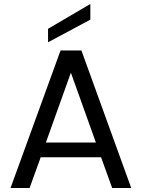

<svg xmlns="http://www.w3.org/2000/svg" viewBox="-20 -947 714 967"><path d="M489 -155H185L129 0H33L285 -693H390L641 0H545ZM463 -229 337 -581 211 -229ZM435 -848 222 -734V-802L435 -927Z"/></svg>

Font: DVN-Poppins
Style: Regular
Weight: 400
Designer: Ninad Kale (Devanagari), Jonny Pinhorn (Latin)
Foundry: Indian Type Foundry
Version: 4.004